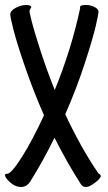

<svg xmlns="http://www.w3.org/2000/svg" viewBox="-20 -720 433 768"><path d="M374 -26Q383 -22 383 -16Q383 -7 360.5 10.5Q338 28 324 28Q310 28 303 16Q249 -68 198 -169Q152 -75 101 6Q87 28 64 28Q41 28 20.5 9.5Q0 -9 0 -20Q0 -25 9 -25Q25 -25 67 -91Q109 -157 156 -259Q114 -354 80.5 -451.5Q47 -549 34 -600.5Q21 -652 21 -662Q21 -677 42.5 -688.5Q64 -700 84 -700Q105 -700 105 -691Q105 -690 101.5 -685Q98 -680 98 -674Q98 -670 107.5 -632Q117 -594 142.5 -515.5Q168 -437 199 -360Q266 -524 301 -689Q300 -690 300 -692Q300 -700 324 -700Q342 -700 358 -692Q374 -684 374 -673Q374 -664 363 -616Q352 -568 319 -466.5Q286 -365 241 -263Q304 -128 374 -26Z"/></svg>

Font: Grand Hotel
Style: Regular
Weight: 400
Designer: Brian J. Bonislawsky & Jim Lyles for Astigmatic (AOETI)
Foundry: Astigmatic (AOETI)
Version: Version 001.000